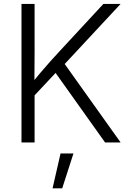

<svg xmlns="http://www.w3.org/2000/svg" viewBox="-20 -748 680 1008"><path d="M141.6 -226.1 139.2 -301.8Q165.5 -334.5 190.9 -364.5Q216.3 -394.5 242.4 -423.8Q268.6 -453.1 296.4 -482.9L522.9 -727.5H613.3L306.6 -397.9L301.3 -396.5ZM92.8 0V-727.5H161.6V-474.6L160.6 -310.5L161.6 -275.4V0ZM531.7 0 260.3 -381.3 304.2 -433.6 613.3 0ZM255.9 240.7 297.9 57.6H365.7L306.6 240.7Z"/></svg>

Font: Inter 17pt Light
Style: Regular
Weight: 300
Version: Version 4.001;git-66647c0bb